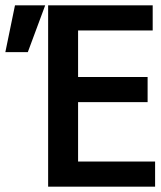

<svg xmlns="http://www.w3.org/2000/svg" viewBox="-81 -714 601 718"><path d="M499 -16H99V-694H490V-600H211V-426H471V-332H211V-110H499ZM-25 -694H88L23 -519H-61Z"/></svg>

Font: D2Coding
Style: Bold
Weight: 700
Monospace: yes
Designer: Yong-Rak Park; Jeong-Hwan Yoon; Sang-Min Lee;
Foundry: NHN Corporation
Version: Version 1.3.2; Build 20180524